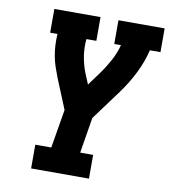

<svg xmlns="http://www.w3.org/2000/svg" viewBox="-82 -806 775 876"><g transform="rotate(10 305.0 -367.5)"><path d="M121 0V-110H195L225 -289L168 -428Q159 -451 151 -474.5Q143 -498 138.5 -522.5Q134 -547 132.5 -573Q131 -599 133 -625H99V-735H313V-625H267Q263 -584 269.5 -544.5Q276 -505 290 -470L310 -422L354 -482Q378 -515 397.5 -551Q417 -587 427 -625H396V-735H610V-625H561Q548 -570 521.5 -517Q495 -464 460 -416L356 -275L329 -110H389V0Z"/></g></svg>

Font: Iosevka Curly Slab XBdExObl
Style: Regular
Weight: 800
Width: 7
Italic angle: -9°
Monospace: yes
Designer: Belleve Invis
Foundry: Belleve Invis
Version: Version 11.1.0; ttfautohint (v1.8.3)